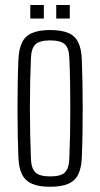

<svg xmlns="http://www.w3.org/2000/svg" viewBox="-20 -724 392 751"><path d="M176 6.5Q132 6.5 105.2 -5.2Q78.5 -17 66 -42.2Q53.5 -67.5 52 -108.5Q50.5 -144 49.5 -190.8Q48.5 -237.5 48.5 -289.5Q48.5 -341.5 49.2 -393.2Q50 -445 52 -491Q54 -532.5 66.2 -557.8Q78.5 -583 105.2 -594.8Q132 -606.5 176 -606.5Q221 -606.5 247.8 -594.8Q274.5 -583 286.5 -557.5Q298.5 -532 300 -491Q301.5 -450.5 302.5 -403Q303.5 -355.5 303.5 -305.2Q303.5 -255 302.8 -205Q302 -155 300 -108.5Q298.5 -67.5 286.2 -42.2Q274 -17 247.2 -5.2Q220.5 6.5 176 6.5ZM176 -34Q218.5 -34 234 -49.8Q249.5 -65.5 251 -100.5Q253 -146.5 254 -195.5Q255 -244.5 255 -295.5Q255 -346.5 254.2 -397.8Q253.5 -449 251 -499.5Q249.5 -537 232.8 -551.5Q216 -566 176 -566Q135.5 -566 119 -550.8Q102.5 -535.5 101 -497Q99 -453 98 -404.5Q97 -356 97 -305.2Q97 -254.5 98 -203.2Q99 -152 101 -102.5Q102.5 -64.5 119 -49.2Q135.5 -34 176 -34ZM200 -651.5V-704.5H253V-651.5ZM98.5 -651.5V-704.5H151.5V-651.5Z"/></svg>

Font: Big Shoulders Text ExtraLight
Style: Regular
Weight: 250
Version: Version 2.002